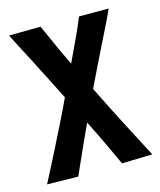

<svg xmlns="http://www.w3.org/2000/svg" viewBox="-95 -583 543 651"><g transform="rotate(-15 176.5 -257.0)"><path d="M100 5 -9 3Q5 -24 20 -53Q35 -82 52 -116Q69 -150 89 -190Q109 -230 132 -280Q156 -329 173 -365.5Q190 -402 203 -429Q216 -456 225.5 -477.5Q235 -499 243 -519H347Q337 -496 324.5 -471Q312 -446 297 -415.5Q282 -385 263.5 -347.5Q245 -310 222 -262Q199 -213 181 -174Q163 -135 148.5 -103.5Q134 -72 122.5 -45.5Q111 -19 100 5ZM255 0Q246 -19 234.5 -44Q223 -69 207.5 -101.5Q192 -134 172 -173.5Q152 -213 128 -262Q104 -309 85 -347Q66 -385 50 -415.5Q34 -446 21 -471Q8 -496 -3 -518L108 -519Q117 -500 126.5 -478Q136 -456 148.5 -429Q161 -402 178.5 -365.5Q196 -329 220 -280Q244 -231 265 -190Q286 -149 303.5 -115Q321 -81 335.5 -53.5Q350 -26 362 -3Z"/></g></svg>

Font: Truculenta
Style: Bold
Weight: 700
Designer: Ivan Castro, Eva Sanz & Omnibus-Type Team
Foundry: Omnibus-Type
Version: Version 1.002